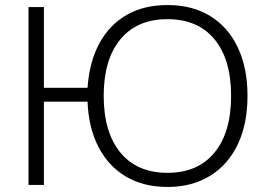

<svg xmlns="http://www.w3.org/2000/svg" viewBox="-20 -733 1066 761"><path d="M644 8Q549 8 479.5 -33Q410 -74 370.5 -150Q331 -226 327 -330H154V0H93V-705H154V-385H327Q334 -487 373.5 -560.5Q413 -634 481.5 -673.5Q550 -713 644 -713Q742 -713 813 -669.5Q884 -626 922.5 -545Q961 -464 961 -353Q961 -242 922.5 -161Q884 -80 812.5 -36Q741 8 644 8ZM644 -48Q764 -48 830 -128Q896 -208 896 -353Q896 -498 830 -577.5Q764 -657 644 -657Q523 -657 457 -577Q391 -497 391 -353Q391 -209 457 -128.5Q523 -48 644 -48Z"/></svg>

Font: Winston Light
Style: Regular
Weight: 300
Designer: Original fonts by Vernon Adams / Changes by Cristiano Sobral
Foundry: Original fonts by Vernon Adams / Changes by Cristiano Sobral
Version: Version 2.503;July 17, 2020;FontCreator 13.0.0.2655 64-bit